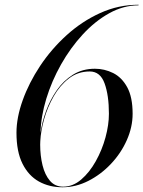

<svg xmlns="http://www.w3.org/2000/svg" viewBox="-20 -780 604 810"><path d="M539.5 -300Q539.5 -244 515 -188.8Q490.5 -133.5 448.2 -88.8Q406 -44 353 -17Q300 10 243.5 10Q188 10 144.2 -14.2Q100.5 -38.5 75 -89.2Q49.5 -140 49.5 -220Q49.5 -284 75.8 -357.2Q102 -430.5 149.2 -501.8Q196.5 -573 261 -631.5Q325.5 -690 402.5 -725Q479.5 -760 564.5 -760V-757.5Q501 -757.5 441 -724.2Q381 -691 329 -634.5Q277 -578 237.5 -508Q198 -438 175.2 -363.2Q152.5 -288.5 151 -219.5Q157 -263.5 174 -310.8Q191 -358 219.2 -398.8Q247.5 -439.5 287.8 -464.8Q328 -490 380.5 -490Q421 -490 457.5 -471.8Q494 -453.5 516.8 -411.8Q539.5 -370 539.5 -300ZM439.5 -300Q439.5 -378 421.2 -428.2Q403 -478.5 358.5 -478.5Q308.5 -478.5 270.5 -449Q232.5 -419.5 206.5 -373.8Q180.5 -328 166.2 -277.5Q152 -227 150 -185L149.5 -170Q149.5 -123 159.5 -82.5Q169.5 -42 190.8 -17.2Q212 7.5 246.5 7.5Q287.5 7.5 322.5 -22.5Q357.5 -52.5 384 -99.8Q410.5 -147 425 -200.2Q439.5 -253.5 439.5 -300Z"/></svg>

Font: Bodoni* 72pt
Style: Italic
Weight: 400
Italic angle: -13°
Version: Version 2.3